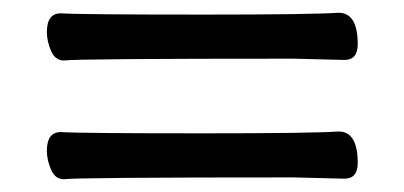

<svg xmlns="http://www.w3.org/2000/svg" viewBox="-20 -402 640 304"><path d="M81.1 -118.2Q67.4 -118.2 60.8 -133.5Q54.2 -148.9 54.2 -163.1Q54.2 -192.9 76.2 -192.9Q106 -190.9 302.2 -190.9Q474.1 -190.9 516.1 -193.8Q546.4 -193.8 546.4 -144Q546.4 -119.1 525.4 -119.1L444.3 -121.1Q99.1 -121.1 81.1 -118.2ZM81.1 -306.2Q67.4 -306.2 60.8 -321.5Q54.2 -336.9 54.2 -351.1Q54.2 -380.9 76.2 -380.9Q106 -378.9 302.2 -378.9Q474.1 -378.9 516.1 -381.8Q546.4 -381.8 546.4 -332Q546.4 -307.1 525.4 -307.1L444.3 -309.1Q99.1 -309.1 81.1 -306.2Z"/></svg>

Font: LXGW WenKai GB Screen
Style: Regular
Weight: 400
Designer: LXGW / Fontworks Inc.
Foundry: LXGW / Fontworks Inc.
Version: Version 1.321;February 19, 2024;FontCreator 14.0.0.2901 64-b